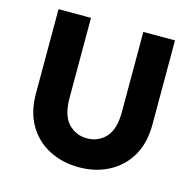

<svg xmlns="http://www.w3.org/2000/svg" viewBox="-103 -796 930 914"><g transform="rotate(15 362.0 -339.0)"><path d="M75 -275V-690H235V-295Q235 -210 272 -170.5Q309 -131 364 -131Q420 -131 456.5 -170.5Q493 -210 493 -295V-690H649V-275Q649 -183 611 -119Q573 -55 508 -21.5Q443 12 362 12Q282 12 216.5 -21.5Q151 -55 113 -119Q75 -183 75 -275Z"/></g></svg>

Font: Radio Canada
Style: Bold
Weight: 700
Designer: Charles Daoud, Etienne Aubert Bonn, Alexandre Saumier Demers, Jacques Le Bailly
Foundry: Radio-Canada
Version: Version 2.104; ttfautohint (v1.8.4.7-5d5b);gftools[0.9.28.de